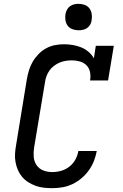

<svg xmlns="http://www.w3.org/2000/svg" viewBox="-20 -974 640 1002"><path d="M253 8Q230 8 208 5.5Q186 3 165.5 -4.5Q145 -12 127 -23.5Q109 -35 95.5 -51Q82 -67 73.5 -86.5Q65 -106 61 -128Q57 -150 58.5 -172.5Q60 -195 64 -217L120 -560Q124 -583 131 -606.5Q138 -630 150.5 -651.5Q163 -673 181 -691.5Q199 -710 221 -722Q243 -734 267 -738.5Q291 -743 314 -743Q338 -743 361 -739Q384 -735 404.5 -726.5Q425 -718 442 -703.5Q459 -689 470 -670L480 -735H574L544 -554H450Q454 -576 450 -597Q446 -618 432 -632.5Q418 -647 397.5 -653Q377 -659 355 -659Q339 -659 323 -656.5Q307 -654 291.5 -647.5Q276 -641 262 -630.5Q248 -620 238.5 -606.5Q229 -593 223 -577.5Q217 -562 215 -546L158 -204Q154 -179 156 -155Q158 -131 171 -112Q184 -93 206 -84.5Q228 -76 253 -76Q276 -76 299 -82.5Q322 -89 341.5 -104Q361 -119 373 -140.5Q385 -162 389 -186H485Q480 -159 470 -133.5Q460 -108 443.5 -85Q427 -62 405 -43.5Q383 -25 357.5 -13Q332 -1 305.5 3.5Q279 8 253 8ZM390 -816Q374 -816 358.5 -821.5Q343 -827 333.5 -839.5Q324 -852 321.5 -868.5Q319 -885 322 -902Q324 -913 330 -924Q336 -935 346 -942Q356 -949 367.5 -951.5Q379 -954 390 -954Q407 -954 422 -948.5Q437 -943 446.5 -930.5Q456 -918 458.5 -901.5Q461 -885 458 -868Q457 -857 451 -846Q445 -835 435 -828Q425 -821 413.5 -818.5Q402 -816 390 -816Z"/></svg>

Font: Iosevka Slab MdExObl
Style: Regular
Weight: 500
Width: 7
Italic angle: -9°
Monospace: yes
Designer: Belleve Invis
Foundry: Belleve Invis
Version: Version 11.1.1; ttfautohint (v1.8.3)